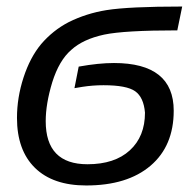

<svg xmlns="http://www.w3.org/2000/svg" viewBox="-20 -558 594 588"><path d="M244 10Q142 10 87 -44Q32 -98 32 -197Q32 -259 52 -320.5Q72 -382 106 -423Q142 -465 190 -490Q244 -517 306 -527Q375 -538 538 -538L523 -465Q361 -465 299 -452Q234 -438 198 -405Q161 -373 140 -306Q120 -240 120 -187Q120 -55 248 -55Q331 -55 377.5 -97.5Q424 -140 424 -213Q420 -260 394 -278.5Q368 -297 297 -297Q264 -297 232 -292L208 -288L221 -354Q282 -365 329 -365Q512 -365 512 -219Q512 -111 441 -50.5Q370 10 244 10Z"/></svg>

Font: Libra Sans
Style: Italic
Weight: 400
Italic angle: -12°
Foundry: Context Ltd
Version: Version 1.002